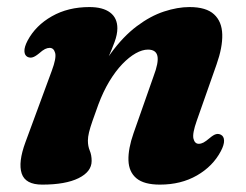

<svg xmlns="http://www.w3.org/2000/svg" viewBox="-20 -499 682 533"><path d="M56.5 -341Q48.2 -345.3 47.8 -356.9Q47.3 -368.5 56.6 -386.3Q79 -428.3 124 -453.8Q168.9 -479.4 228.3 -479.4Q265.5 -479.4 285.6 -464.3Q305.8 -449.2 305.8 -420.5Q305.8 -403.4 298 -382.2Q290.3 -361 279.1 -336.1Q267.9 -311.2 256.3 -282.8Q244.7 -254.5 237.3 -223L225.3 -233.1Q252.6 -302.9 287.2 -350.3Q321.8 -397.8 359.7 -426.2Q397.6 -454.7 435.2 -467Q472.9 -479.4 506 -479.4Q552.4 -479.4 574.2 -459.2Q596.1 -439.1 597 -403.2Q597.9 -367.4 581.2 -320.2L526.2 -163.8Q513.5 -128 517.1 -113.9Q520.7 -99.8 531.8 -99.8Q538.2 -99.8 544.9 -103.3Q551.7 -106.9 561.8 -115.5Q572.6 -124.7 579.6 -126.5Q586.6 -128.4 593.3 -124.9Q601.6 -120.6 602 -109Q602.5 -97.4 593.2 -79.6Q571.2 -37.6 526.8 -12Q482.5 13.5 423.9 13.5Q379.9 13.5 358.8 -4Q337.7 -21.6 336.6 -53.8Q335.6 -86 350.7 -129.1L406.2 -287Q420.9 -325.6 417 -343.5Q413.1 -361.3 390.7 -361.3Q375.1 -361.3 356.7 -351Q338.3 -340.6 319.5 -321.1Q300.8 -301.6 283.7 -273.4Q266.6 -245.1 253.1 -209Q243.5 -182.7 236.9 -163.7Q230.3 -144.8 227.1 -131.6Q224 -118.5 224 -108.6Q224 -93.2 229.2 -80.8Q234.4 -68.5 234.4 -52.2Q234.4 -22.4 198.1 -4.4Q161.8 13.5 97.2 13.5Q50.4 13.5 40.2 -17.4Q30 -48.4 50.7 -104.4L123.6 -302.1Q137 -337.9 133.1 -352Q129.2 -366.1 118 -366.1Q111.7 -366.1 104.9 -362.8Q98.1 -359.4 88 -350.4Q77.2 -341.6 70.2 -339.8Q63.2 -337.9 56.5 -341Z"/></svg>

Font: Fraunces Wonky
Style: Italic
Weight: 900
Italic angle: -16°
Version: Version 1.000;[b76b70a41]